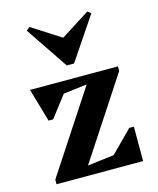

<svg xmlns="http://www.w3.org/2000/svg" viewBox="-118 -881 793 964"><g transform="rotate(-15 278.0 -399.0)"><path d="M55 0V-24L331 -445L208 -430L123 -319H99L49 -492H506V-468L232 -50L370 -67L481 -179H505V0ZM128 -798 278 -702 429 -798 446 -784 297 -563H259L110 -784Z"/></g></svg>

Font: Platypi SemiBold
Style: Regular
Weight: 600
Designer: David Sargent
Foundry: Bolt Cutter Type
Version: Version 1.200; ttfautohint (v1.8.4.7-5d5b)